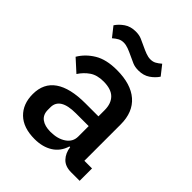

<svg xmlns="http://www.w3.org/2000/svg" viewBox="-213 -851 975 975"><g transform="rotate(45 274.5 -363.0)"><path d="M459 0Q416 0 393 -24.5Q370 -49 365 -87H360Q345 -38 305 -13Q265 12 208 12Q127 12 83.5 -30Q40 -72 40 -143Q40 -221 96.5 -260Q153 -299 262 -299H356V-343Q356 -391 330 -417Q304 -443 249 -443Q203 -443 174 -423Q145 -403 125 -372L60 -431Q86 -475 133 -503.5Q180 -532 256 -532Q357 -532 411 -485Q465 -438 465 -350V-89H520V0ZM239 -71Q290 -71 323 -93.5Q356 -116 356 -154V-229H264Q151 -229 151 -159V-141Q151 -106 174.5 -88.5Q198 -71 239 -71ZM334 -607Q309 -607 291 -615Q273 -623 256 -631Q233 -642 215.5 -648.5Q198 -655 182 -655Q165 -655 152 -648Q139 -641 124 -628L83 -680Q98 -703 123.5 -720.5Q149 -738 186 -738Q211 -738 229 -730Q247 -722 264 -714Q287 -703 304.5 -696.5Q322 -690 338 -690Q355 -690 368 -697Q381 -704 396 -717L437 -665Q422 -642 396.5 -624.5Q371 -607 334 -607Z"/></g></svg>

Font: IBM Plex Arabic Medium
Style: Regular
Weight: 500
Designer: Mike Abbink, Paul van der Laan, Pieter van Rosmalen, Wael Morcos, Khajak Apelian
Foundry: Bold Monday
Version: Version 1.0